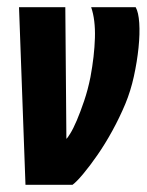

<svg xmlns="http://www.w3.org/2000/svg" viewBox="-20 -515 409 535"><path d="M51 0 33 -495H162L165 -128Q167 -129 175.5 -142.5Q184 -156 194 -179.5Q204 -203 214.5 -234Q225 -265 232 -300Q243 -359 244.5 -409.5Q246 -460 234 -495H358Q366 -481 368 -451Q370 -421 366 -382Q362 -343 353 -302Q344 -261 329 -225Q313 -187 293 -150.5Q273 -114 251.5 -83Q230 -52 211.5 -30Q193 -8 182 0Z"/></svg>

Font: Alumni Sans ExtraBold
Style: Italic
Weight: 800
Italic angle: -8°
Designer: Robert E. Leuschke
Foundry: Robert E. Leuschke
Version: Version 1.016